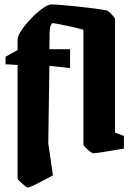

<svg xmlns="http://www.w3.org/2000/svg" viewBox="-20 -678 595 863"><path d="M5 -389V-423L59 -453V-501Q59 -516 76.5 -542Q94 -568 120 -595Q146 -622 171 -640Q196 -658 211 -658Q225 -658 256 -655.5Q287 -653 325 -649Q363 -645 399 -640.5Q435 -636 460 -631Q463 -631 472.5 -622.5Q482 -614 489.5 -605Q497 -596 497 -592V-82L537 -67V-10Q537 -10 518 -7Q499 -4 473.5 0.5Q448 5 426.5 8Q405 11 400 11Q395 11 384.5 3Q374 -5 364.5 -15Q355 -25 355 -29V-544Q329 -552 298.5 -558.5Q268 -565 245 -569.5Q222 -574 217 -574Q212 -574 207.5 -561.5Q203 -549 203 -528L202 -457H295V-372L202 -382L197 -34L218 110Q200 120 175.5 133Q151 146 130.5 155.5Q110 165 105 165Q101 165 90 156Q79 147 69 137.5Q59 128 59 124V-386Z"/></svg>

Font: Grenze Gotisch ExtraBold
Style: Regular
Weight: 800
Designer: Renata Polastri
Foundry: Omnibus-Type
Version: Version 1.001